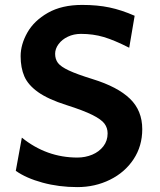

<svg xmlns="http://www.w3.org/2000/svg" viewBox="-20 -745 647 777"><path d="M307.6 -607.9Q278.3 -607.9 254.4 -596.4Q230.5 -585 216.8 -566.2Q203.1 -547.4 203.1 -527.3Q203.1 -505.4 214.6 -490.2Q226.1 -475.1 258.3 -460Q290.5 -444.8 355 -424.8Q456.1 -393.6 505.9 -345.5Q555.7 -297.4 555.7 -222.2Q555.7 -153.8 520.5 -100.6Q485.4 -47.4 425 -17.6Q364.7 12.2 293 12.2Q218.3 12.2 152.1 -5.9Q85.9 -23.9 43.9 -53.7L68.4 -188Q168.5 -107.4 293 -107.4Q325.2 -107.4 353.3 -119.1Q381.3 -130.9 398.4 -153.1Q415.5 -175.3 415.5 -205.1Q415.5 -227.5 402.8 -244.6Q390.1 -261.7 354 -279.8Q317.9 -297.9 249 -319.8Q174.8 -343.3 134.3 -372.1Q93.8 -400.9 78.6 -435.8Q63.5 -470.7 63.5 -517.6Q63.5 -564.9 90.6 -613Q117.7 -661.1 173.8 -693.1Q230 -725.1 312.5 -725.1Q374 -725.1 422.9 -714.8Q471.7 -704.6 524.9 -681.2L502.9 -551.8Q442.4 -582.5 399.7 -595.2Q356.9 -607.9 307.6 -607.9Z"/></svg>

Font: Lesson One
Style: Bold
Weight: 700
Designer: But Ko, Victor Gaultney, Annie Olsen, Julie Remington, Don Collingsworth, Eric Hays, Becca Hirsbrunner
Version: Version 1.100